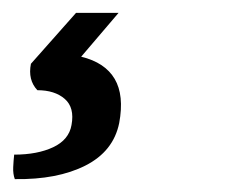

<svg xmlns="http://www.w3.org/2000/svg" viewBox="-32 -36 352 298"><path d="M-9 242Q-12 234 -11.5 223.5Q-11 213 -10 204Q26 204 50.5 192.5Q75 181 79 158Q84 131 68.5 117.5Q53 104 26 104Q11 88 16 63L86 -16H152L94 52Q131 61 146 86.5Q161 112 153 155Q144 199 100.5 221Q57 243 -9 242Z"/></svg>

Font: Vollkorn SemiBold
Style: Italic
Weight: 600
Italic angle: -11°
Designer: Friedrich Althausen
Foundry: Friedrich Althausen
Version: Version 5.000